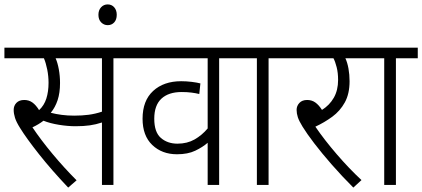

<svg xmlns="http://www.w3.org/2000/svg" viewBox="-20 -838 1913 870"><path d="M494 -574V0H442V-283Q415 -274 387 -270Q359 -266 322 -266Q287 -266 247 -272.5Q207 -279 177 -291Q155 -274 127 -261Q166 -203 218.5 -140Q271 -77 327 -21L289 12Q214 -67 157 -139Q100 -211 71 -258Q54 -285 48 -304Q42 -323 42 -340Q42 -359 54.5 -372Q67 -385 90 -385Q111 -385 127 -373.5Q143 -362 157 -339Q180 -360 190 -391.5Q200 -423 200 -463Q200 -493 194 -523Q188 -553 179 -574H0V-622H594V-574ZM316 -314Q352 -314 382 -318Q412 -322 442 -332V-574H232Q241 -554 246.5 -524Q252 -494 252 -462Q252 -417 241 -384Q230 -351 210 -327Q233 -321 259.5 -317.5Q286 -314 316 -314Z M426 -771Q426 -792 438 -805Q450 -818 468 -818Q486 -818 497.5 -805Q509 -792 509 -771Q509 -749 497.5 -736.5Q486 -724 468 -724Q451 -724 438.5 -736.5Q426 -749 426 -771Z M1073 -574H973V0H921V-191Q898 -171 864.5 -155Q831 -139 782 -139Q714 -139 670 -181Q626 -223 626 -300Q626 -382 674 -426Q722 -470 801 -470Q825 -470 849 -467Q873 -464 888 -460L883 -412Q867 -416 847 -418.5Q827 -421 803 -421Q744 -421 711.5 -391Q679 -361 679 -300Q679 -239 709 -213Q739 -187 784 -187Q828 -187 861.5 -206Q895 -225 921 -256V-574H580V-622H1073Z M1197 -574V0H1144V-574H1059V-622H1296V-574Z M1618 -22 1581 12Q1529 -40 1483.5 -92Q1438 -144 1404 -188.5Q1370 -233 1351 -264Q1335 -290 1329.5 -307Q1324 -324 1324 -340Q1324 -358 1336.5 -371.5Q1349 -385 1372 -385Q1393 -385 1409 -373.5Q1425 -362 1439 -340Q1473 -361 1492.5 -395Q1512 -429 1512 -476Q1512 -508 1505.5 -533.5Q1499 -559 1491 -574H1282V-622H1650V-574H1545Q1554 -555 1559 -527.5Q1564 -500 1564 -470Q1564 -413 1542.5 -374Q1521 -335 1485.5 -309Q1450 -283 1409 -264Q1450 -204 1506 -139Q1562 -74 1618 -22Z M1774 -574V0H1721V-574H1636V-622H1873V-574Z"/></svg>

Font: Noto Sans SemiCondensed Light
Style: Italic
Weight: 300
Width: 4
Italic angle: -12°
Designer: Monotype Design Team
Foundry: Monotype Imaging Inc.
Version: Version 2.013; ttfautohint (v1.8.4.7-5d5b)